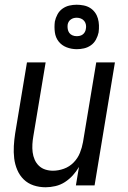

<svg xmlns="http://www.w3.org/2000/svg" viewBox="-20 -784 540 812"><path d="M173 8Q146 8 122 0Q98 -8 80.5 -25Q63 -42 53 -65.5Q43 -89 40 -114.5Q37 -140 38.5 -166.5Q40 -193 44 -219L94 -520H173L121 -208Q118 -191 117 -174Q116 -157 118 -140.5Q120 -124 126.5 -109Q133 -94 144.5 -83Q156 -72 171.5 -67Q187 -62 204 -62Q227 -62 250.5 -70.5Q274 -79 291.5 -97Q309 -115 318 -137.5Q327 -160 331 -183L387 -520H466L380 0H301L314 -78Q303 -59 288 -42.5Q273 -26 254.5 -14Q236 -2 214.5 3Q193 8 173 8ZM305 -576Q282 -576 261.5 -584Q241 -592 228 -608.5Q215 -625 212 -647.5Q209 -670 212 -693Q215 -708 223 -723Q231 -738 244.5 -747.5Q258 -757 273.5 -760.5Q289 -764 304 -764Q319 -764 334 -761Q349 -758 361 -750.5Q373 -743 381.5 -731.5Q390 -720 394 -706Q398 -692 398.5 -677Q399 -662 397 -647Q394 -632 386 -617Q378 -602 364.5 -592.5Q351 -583 335.5 -579.5Q320 -576 305 -576ZM304 -631Q311 -631 317.5 -632.5Q324 -634 329.5 -638Q335 -642 338.5 -648Q342 -654 343 -661Q345 -670 343.5 -679Q342 -688 336.5 -695Q331 -702 322.5 -705.5Q314 -709 305 -709Q298 -709 292 -707.5Q286 -706 280 -702Q274 -698 270.5 -692Q267 -686 266 -679Q265 -670 266.5 -661Q268 -652 273 -645Q278 -638 286.5 -634.5Q295 -631 304 -631Z"/></svg>

Font: Iosevka Custom
Style: Italic
Weight: 400
Italic angle: -9°
Monospace: yes
Designer: Belleve Invis
Foundry: Belleve Invis
Version: Version 30.3.3; ttfautohint (v1.8.3)